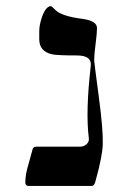

<svg xmlns="http://www.w3.org/2000/svg" viewBox="-20 -613 384 633"><path d="M318.8 -137.2Q317.9 -98.6 294.4 -14.2Q290.5 0 283.2 0H74.7Q63.5 0 63.5 -11.2Q63.5 -36.1 72.3 -65.9Q80.1 -92.8 87.4 -120.6Q89.8 -129.4 99.1 -129.4H243.7Q256.3 -129.4 265.4 -137.7Q274.4 -146 272.9 -157.2Q261.7 -243.7 279.3 -396Q283.2 -430.2 233.4 -430.2Q166.5 -430.2 150.9 -434.1Q109.4 -443.8 109.4 -483.9V-510.3Q109.4 -530.3 118.2 -556.2Q130.9 -592.8 148.4 -592.8Q149.9 -592.8 162.6 -580.1Q183.1 -559.6 251.5 -550.8Q299.8 -544.4 299.8 -520.5Q299.8 -503.9 295.2 -468.5Q290.5 -433.1 290.5 -414.1Q290.5 -408.2 306.2 -290.5Q320.3 -184.1 318.8 -137.2Z"/></svg>

Font: Accordance
Style: Regular
Weight: 400
Version: Version 1.1 (build May 11, 2018) Miklal Software Solutions, 